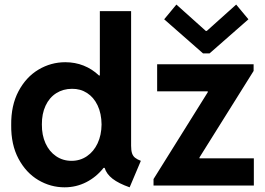

<svg xmlns="http://www.w3.org/2000/svg" viewBox="-20 -800 1143 828"><path d="M431.2 -76.2H426.8Q395.5 -36.6 352.1 -14.4Q308.6 7.8 258.3 7.8Q198.2 7.8 145.3 -23.4Q92.3 -54.7 59.8 -115.5Q27.3 -176.3 28.3 -260.7Q27.3 -345.2 59.8 -406.5Q92.3 -467.8 146 -499.8Q199.7 -531.7 261.7 -531.7Q303.7 -531.7 340.6 -517.1Q377.4 -502.4 406.7 -474.6H410.6V-752H545.4V-171.4Q545.4 -151.4 549.3 -139.4Q553.2 -127.4 562 -120.1Q570.8 -112.8 587.4 -106.4L539.1 7.8Q491.7 -8.8 465.3 -29.3Q439 -49.8 431.2 -76.2ZM418 -263.2Q417.5 -310.5 400.9 -345.5Q384.3 -380.4 355.5 -398.9Q326.7 -417.5 290.5 -417Q252.4 -417 222.7 -398.2Q192.9 -379.4 176.5 -344.2Q160.2 -309.1 160.6 -263.2Q160.2 -217.3 176.3 -181.9Q192.4 -146.5 221.7 -126.5Q251 -106.4 288.6 -106.4Q325.7 -106.4 355 -126.5Q384.3 -146.5 400.9 -181.9Q417.5 -217.3 418 -263.2ZM642.1 -27.8 876 -402.3V-406.2H657.7V-522.9H1073.7V-494.1L840.3 -121.1V-117.2H1074.7V0H642.1ZM867.7 -666.5H871.6L998.5 -780.3L1051.3 -716.8L883.8 -569.8H855.5L688 -716.8L740.7 -780.3Z"/></svg>

Font: Reddit Sans
Style: Bold
Weight: 700
Designer: Stephen Hutchings
Foundry: Reddit
Version: Version 1.013